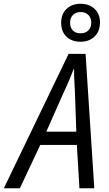

<svg xmlns="http://www.w3.org/2000/svg" viewBox="-81 -1002 579 1022"><path d="M-60.5 0 284.2 -715.3H374.5L420.9 0H341.8L328.1 -230.5H133.3L24.9 0ZM165.5 -301.3H325.2L317.9 -512.2Q315.9 -542.5 314.5 -574.7Q313 -606.9 313.5 -632.8H310.5Q300.3 -606 287.4 -575.2Q274.4 -544.4 258.3 -510.7ZM347.7 -779.8Q300.8 -779.8 272.7 -806.9Q244.6 -834 244.6 -881.3Q244.6 -927.7 273.4 -954.8Q302.2 -981.9 347.7 -981.9Q394 -981.9 422.6 -954.8Q451.2 -927.7 451.2 -882.8Q451.2 -835.4 422.6 -807.6Q394 -779.8 347.7 -779.8ZM348.1 -824.7Q373.5 -824.7 389.2 -840.1Q404.8 -855.5 404.8 -881.3Q404.8 -906.7 389.2 -922.4Q373.5 -938 348.1 -938Q322.8 -938 307.4 -922.4Q292 -906.7 292 -881.3Q292 -855.5 306.4 -840.1Q320.8 -824.7 348.1 -824.7Z"/></svg>

Font: Open Sans SemiCondensed
Style: Italic
Weight: 400
Width: 4
Italic angle: -12°
Designer: Monotype Design Team
Foundry: Monotype Imaging Inc.
Version: Version 3.000